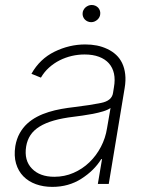

<svg xmlns="http://www.w3.org/2000/svg" viewBox="-20 -730 589 762"><path d="M40.8 -150.2Q45.8 -179 58.1 -201Q70.3 -223 87.9 -239.2Q105.5 -255.3 127.3 -266.7Q149.1 -278.1 173.5 -285.5Q197.8 -293 223.5 -297.6Q249.3 -302.2 274.5 -305Q306.8 -308.9 333.1 -313Q359.4 -317.1 380.7 -321.4Q424 -329.9 428.6 -361.2L432.2 -383.9Q437.5 -413.7 432.4 -437.7Q427.2 -461.6 412.3 -478.5Q397.4 -495.4 373 -504.6Q348.7 -513.8 315.7 -513.8Q290.1 -513.8 264.9 -508Q239.7 -502.1 216.8 -490.6Q193.9 -479 174.7 -461.8Q155.5 -444.6 142.4 -421.9L104.8 -437.1Q137.8 -496.1 196.4 -524.9Q255 -553.6 318.2 -553.6Q342.7 -553.6 364.3 -549.4Q386 -545.1 406.2 -535.5Q425.8 -526.3 440.9 -512.3Q456 -498.2 465 -479Q474.1 -459.9 476.9 -435.4Q479.8 -410.9 474.8 -381L411.6 0H368.3L384.9 -98.4H381.7Q354 -53.3 302.9 -20.6Q252.5 11.7 187.5 11.7Q152.3 11.7 122.7 1.1Q93 -9.6 72.8 -30.2Q52.6 -50.8 43.7 -81Q34.8 -111.2 40.8 -150.2ZM106.9 -60.7Q138.1 -28.4 195.7 -28.4Q236.2 -28.4 271.7 -43.9Q307.2 -59.3 334.7 -85.8Q362.2 -112.2 380.5 -147.2Q398.8 -182.2 404.8 -221.2L418.7 -301.5Q408 -293.7 389 -288Q370 -282.3 348.9 -278.2Q327.8 -274.1 307.4 -271.3Q286.9 -268.5 273.1 -266.7Q228 -261.4 194.2 -251.8Q160.5 -242.2 137.3 -227.8Q114 -213.4 101 -193.9Q88.1 -174.4 83.8 -148.8Q74.9 -93.4 106.9 -60.7ZM307.9 -677.9Q308.2 -684.3 311.3 -690.2Q314.3 -696 319.2 -700.5Q324.2 -704.9 330.6 -707.6Q337 -710.2 343.8 -710.2Q351.6 -710.2 358.1 -707.4Q364.7 -704.5 369.3 -699.8Q373.9 -695 376.2 -688.4Q378.6 -681.8 377.8 -674.4Q377.5 -668 374.5 -662.1Q371.4 -656.2 366.5 -651.8Q361.5 -647.4 355.3 -644.7Q349.1 -642 342 -642Q334.5 -642 327.9 -644.9Q321.4 -647.7 316.8 -652.5Q312.1 -657.3 309.7 -663.9Q307.2 -670.5 307.9 -677.9Z"/></svg>

Font: Inter P Extra Light
Style: Italic
Weight: 200
Italic angle: 9.39999°
Designer: Rasmus Andersson
Foundry: rsms
Version: Version 3.018;git-588b23468